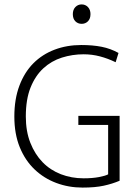

<svg xmlns="http://www.w3.org/2000/svg" viewBox="-20 -842 620 870"><path d="M348 -638Q400 -638 440.5 -630Q481 -622 517 -602L504 -560Q469 -577 433 -586.5Q397 -596 359 -596Q308 -596 260.5 -581Q213 -566 176.5 -532.5Q140 -499 118.5 -445.5Q97 -392 97 -314Q97 -247 117.5 -195Q138 -143 173 -107Q208 -71 256 -52.5Q304 -34 359 -34Q398 -34 427.5 -39.5Q457 -45 470 -52V-276H335V-317H522V-23Q489 -9 450 -0.5Q411 8 354 8Q291 8 235 -13Q179 -34 136.5 -74.5Q94 -115 69.5 -175Q45 -235 45 -314Q45 -393 68 -454Q91 -515 131.5 -555.5Q172 -596 227.5 -617Q283 -638 348 -638ZM310 -778Q310 -798 321.5 -810Q333 -822 350 -822Q367 -822 378.5 -810Q390 -798 390 -778Q390 -757 378.5 -745.5Q367 -734 350 -734Q333 -734 321.5 -745.5Q310 -757 310 -778Z"/></svg>

Font: Mukta Malar ExtraLight
Style: Regular
Weight: 275
Designer: Aadarsh Rajan, Girish Dalvi, Yashodeep Gholap
Foundry: Ek Type
Version: Version 2.538;PS 1.000;hotconv 16.6.51;makeotf.lib2.5.65220;